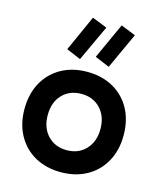

<svg xmlns="http://www.w3.org/2000/svg" viewBox="-115 -848 797 943"><g transform="rotate(15 283.5 -376.0)"><path d="M283 11Q208 11 151 -21Q94 -53 62.5 -110.5Q31 -168 31 -243Q31 -320 62.5 -377.5Q94 -435 151 -467Q208 -499 283 -499Q358 -499 415 -467Q472 -435 503.5 -377.5Q535 -320 535 -243Q535 -168 503.5 -110.5Q472 -53 415 -21Q358 11 283 11ZM283 -101Q343 -101 380 -140.5Q417 -180 417 -244Q417 -308 380 -347.5Q343 -387 283 -387Q223 -387 186 -348Q149 -309 149 -244Q149 -180 186 -140.5Q223 -101 283 -101ZM231 -550 158 -581 240 -763 316 -733ZM377 -550 303 -581 386 -763 461 -733Z"/></g></svg>

Font: Gabarito Medium
Style: Regular
Weight: 500
Designer: Leandro Assis / Alvaro Franca / Felipe Casaprima
Foundry: Naipe Foundry
Version: Version 1.000